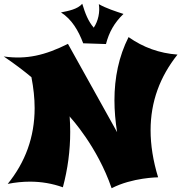

<svg xmlns="http://www.w3.org/2000/svg" viewBox="-30 -963 963 1020"><path d="M913 -673C817 -680 731 -711 653 -766C601 -663 578 -550 578 -430C578 -375 583 -319 592 -261L331 -730C209 -669 111 -646 -10 -663C46 -625 95 -588 137 -553C148 -496 154 -441 154 -389C154 -234 104 -101 11 14C51 6 91 2 129 2C190 2 248 12 304 32C330 -65 343 -163 343 -262C343 -289 342 -317 340 -345C343 -341 345 -338 345 -338C345 -338 487 -185 563 37C673 -20 810 -21 810 -21C783 -109 770 -193 770 -271C770 -423 820 -556 913 -673ZM626 -889C586 -902 533 -919 495 -941C502 -901 492 -851 468 -816C438 -851 423 -891 407 -943C382 -914 334 -905 294 -897C351 -861 387 -800 412 -733L533 -729C549 -791 577 -842 626 -889Z"/></svg>

Font: Shojumaru
Style: Regular
Weight: 400
Designer: Astigmatic (AOETI)
Foundry: Astigmatic (AOETI)
Version: Version 1.000